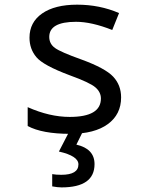

<svg xmlns="http://www.w3.org/2000/svg" viewBox="-20 -566 640 826"><path d="M99.1 -23.9V-105Q193.4 -63 279.8 -63Q414.1 -63 414.1 -142.1Q414.1 -169.9 390.1 -190.4Q366.2 -210.9 279.8 -242.2Q166 -284.7 136.5 -320.1Q106.9 -355.5 106.9 -403.8Q106.9 -470.2 161.4 -508.1Q215.8 -545.9 312 -545.9Q408.7 -545.9 492.2 -509.8L462.9 -437Q374 -472.2 307.1 -472.2Q191.9 -472.2 191.9 -407.2Q191.9 -377.4 216.6 -359.6Q241.2 -341.8 330.1 -310.1Q433.1 -272.5 467 -236.1Q501 -199.7 501 -147Q501 -73.7 443.8 -32Q386.7 9.8 282.2 9.8Q161.1 9.8 99.1 -23.9ZM204.6 235.8V183.1Q220.7 186 243.7 186Q317.4 186 317.4 141.1Q317.4 105 233.4 85.9L277.8 0H336.4L308.6 56.2Q386.7 74.2 386.7 140.1Q386.7 240.2 244.6 240.2Q228 240.2 204.6 235.8Z"/></svg>

Font: Apple Sans Adjectives
Style: Regular
Weight: 400
Monospace: yes
Foundry: Apple Sans Adjectives
Version: Version 0.01